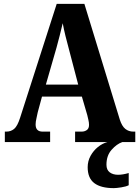

<svg xmlns="http://www.w3.org/2000/svg" viewBox="-20 -734 719 992"><path d="M5 0V-54H13Q36 -54 53 -68Q70 -82 84 -126L273 -714H416L599 -116Q610 -82 627.5 -68Q645 -54 669 -54H679V0H368V-54H402Q417 -54 428.5 -62Q440 -70 440 -89Q440 -101 436.5 -115.5Q433 -130 431 -139L403 -235H197L175 -154Q173 -142 168.5 -123.5Q164 -105 164 -91Q164 -54 200 -54H239V0ZM217 -297H384L335 -484Q326 -517 318 -549.5Q310 -582 304 -614Q297 -583 288.5 -550.5Q280 -518 272 -488ZM568 238Q501 238 467 212Q433 186 433 130Q433 98 448 71Q463 44 486 25.5Q509 7 535 0H612Q583 10 556.5 40Q530 70 530 117Q530 144 547 156.5Q564 169 590 169Q614 169 645 160V223Q632 230 606.5 234Q581 238 568 238Z"/></svg>

Font: Noto Serif Thai Condensed ExtraBold
Style: Regular
Weight: 800
Width: 3
Designer: Monotype Design Team
Foundry: Monotype Imaging Inc.
Version: Version 2.002; ttfautohint (v1.8.4.7-5d5b)